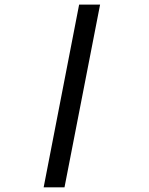

<svg xmlns="http://www.w3.org/2000/svg" viewBox="-20 -619 640 827"><path d="M320.8 -599.1H411.1L257.8 188H168Z"/></svg>

Font: Liberation Mono
Style: Italic
Weight: 400
Italic angle: -12°
Monospace: yes
Designer: Steve Matteson
Foundry: Ascender Corporation
Version: Version 2.1.5